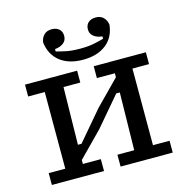

<svg xmlns="http://www.w3.org/2000/svg" viewBox="-108 -838 908 939"><g transform="rotate(-15 346.0 -368.0)"><path d="M40 0V-60H124V-448H40V-508H304V-448H219L214 -157H232L358 -305L479 -428V-448H388V-508H652V-448H568V-60H652V0H388V-60H473L478 -351H460L334 -203L213 -80V-60H304V0ZM347 -552Q275 -552 231 -586.5Q187 -621 179 -684Q182 -707 196.5 -721.5Q211 -736 235 -736Q259 -736 273 -723.5Q287 -711 287 -689Q287 -666 270 -653Q253 -640 227 -638V-626Q248 -620 276.5 -614Q305 -608 347 -608Q389 -608 417.5 -614Q446 -620 467 -626V-638Q442 -640 424.5 -653Q407 -666 407 -689Q407 -711 421 -723.5Q435 -736 459 -736Q483 -736 497.5 -721.5Q512 -707 515 -684Q508 -621 463.5 -586.5Q419 -552 347 -552Z"/></g></svg>

Font: Source Serif 4 Caption
Style: Regular
Weight: 400
Designer: Frank Grießhammer
Foundry: Adobe Systems Incorporated
Version: Version 4.004;hotconv 1.0.117;makeotfexe 2.5.65602